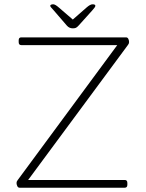

<svg xmlns="http://www.w3.org/2000/svg" viewBox="-20 -874 678 894"><path d="M71 0Q64 0 60.5 -7.5Q57 -15 57 -22Q57 -29 62 -35L526 -664H79Q67 -664 67 -678V-686Q67 -700 79 -700H567Q574 -700 577.5 -693Q581 -686 581 -678Q581 -671 576 -665L111 -36H561Q573 -36 573 -22V-14Q573 0 561 0ZM411 -854Q424 -854 424 -847Q424 -843 419.5 -837.5Q415 -832 410 -826L347 -756Q339 -747 333.5 -744.5Q328 -742 319 -742Q303 -742 292 -754L229 -827Q225 -832 219.5 -837.5Q214 -843 214 -847Q214 -851 218.5 -852.5Q223 -854 228 -854Q237 -854 254 -839L319 -783L383 -839Q400 -854 411 -854Z"/></svg>

Font: Asap Semi Expanded Thin
Style: Regular
Weight: 100
Width: 6
Designer: Pablo Cosgaya
Foundry: Omnibus-Type
Version: Version 3.001; ttfautohint (v1.8.4.7-5d5b)